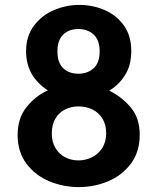

<svg xmlns="http://www.w3.org/2000/svg" viewBox="-20 -755 640 784"><path d="M52 -203.5Q52 -273 89 -318.5Q126 -364 175.5 -386Q86.5 -443.5 86.5 -545.5Q86.5 -607.5 118.8 -650.2Q151 -693 201 -714Q251 -735 304 -735Q357.5 -735 406 -714.5Q454.5 -694 485.2 -651.8Q516 -609.5 516 -547.5Q516 -487.5 489.8 -447Q463.5 -406.5 426 -385Q477.5 -359.5 514 -316.2Q550.5 -273 550.5 -205Q550.5 -134.5 514 -86.2Q477.5 -38 420.8 -14.5Q364 9 302 9Q239.5 9 182.2 -14.5Q125 -38 88.5 -86Q52 -134 52 -203.5ZM413.5 -210.5Q413.5 -246.5 398 -271.2Q382.5 -296 357 -308.2Q331.5 -320.5 301 -320.5Q270.5 -320.5 245.8 -308Q221 -295.5 206.2 -270.8Q191.5 -246 191.5 -210Q191.5 -175.5 206.5 -150.5Q221.5 -125.5 246.2 -112.8Q271 -100 300.5 -100Q329.5 -100 355.5 -112.8Q381.5 -125.5 397.5 -150.5Q413.5 -175.5 413.5 -210.5ZM387 -545Q387 -590.5 362.8 -613.5Q338.5 -636.5 300 -636.5Q261.5 -636.5 238 -613.5Q214.5 -590.5 214.5 -545Q214.5 -499.5 237.8 -476.8Q261 -454 300 -454Q338.5 -454 362.8 -476.8Q387 -499.5 387 -545Z"/></svg>

Font: JuliaMono ExtraBold
Style: Regular
Weight: 800
Monospace: yes
Designer: cormullion
Foundry: corm
Version: Version 0.055; ttfautohint (v1.8.4)